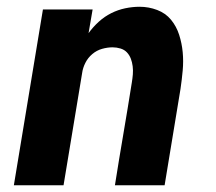

<svg xmlns="http://www.w3.org/2000/svg" viewBox="-20 -548 640 568"><path d="M21 0 107 -520H254L242 -450Q255 -468 272 -483.5Q289 -499 309 -509Q329 -519 350.5 -523.5Q372 -528 393 -528Q420 -528 445 -518.5Q470 -509 486 -489.5Q502 -470 510 -445Q518 -420 520.5 -393.5Q523 -367 520.5 -339.5Q518 -312 514 -285L467 0H320Q332 -76 345 -152Q358 -228 370 -304Q372 -316 373 -328Q374 -340 372.5 -352Q371 -364 367 -374.5Q363 -385 355.5 -393Q348 -401 336.5 -404.5Q325 -408 313 -408Q298 -408 282 -403.5Q266 -399 253 -388Q240 -377 232.5 -362Q225 -347 223 -332L168 0Z"/></svg>

Font: Iosevka SS04 Heavy Extended
Style: Italic
Weight: 900
Width: 7
Italic angle: -9°
Monospace: yes
Designer: Belleve Invis
Foundry: Belleve Invis
Version: Version 19.0.0; ttfautohint (v1.8.4)